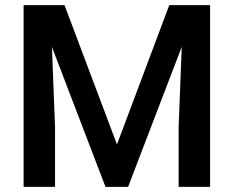

<svg xmlns="http://www.w3.org/2000/svg" viewBox="-20 -731 915 751"><path d="M232.4 -710.9 437.5 -166 642.1 -710.9H801.8V0H678.7V-234.4L690.9 -547.9L481 0H392.6L183.1 -547.4L195.3 -234.4V0H72.3V-710.9Z"/></svg>

Font: Vazir Medium
Style: Medium
Weight: 500
Designer: Saber Rastikerdar
Foundry: Saber Rastikerdar
Version: Version 30.0.0